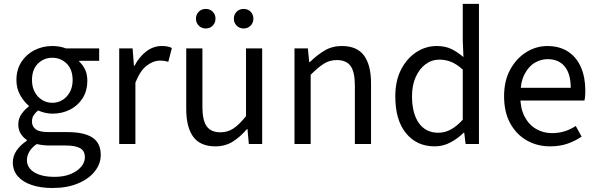

<svg xmlns="http://www.w3.org/2000/svg" viewBox="-20 -732 3033 976"><path d="M246.3 223.7Q186.8 223.7 141.3 208.4Q95.8 193 70.5 164.1Q45.2 135.2 45.2 93.4Q45.2 61.7 64.1 33.5Q83.1 5.3 116.4 -16.5V-20.5Q98.1 -32.6 85.5 -52.2Q73 -71.7 73 -100.2Q73 -130.6 90.4 -154.1Q107.8 -177.5 126.4 -190.4V-194.4Q102.6 -213.7 83 -247.8Q63.5 -281.9 63.5 -324.9Q63.5 -378.1 88.6 -417Q113.7 -455.9 155.2 -477Q196.6 -498.1 245.9 -498.1Q266.3 -498.1 283.9 -494.8Q301.6 -491.5 314.5 -486.1H484.1V-422.8H382.8V-418.8Q400.5 -403 412.2 -379Q423.9 -355 423.9 -322Q423.9 -270.3 400 -232.7Q376.2 -195.2 335.9 -174.7Q295.6 -154.2 245.9 -154.2Q228.2 -154.2 209.3 -158.6Q190.5 -162.9 173.5 -170.7Q160.8 -159.9 151.6 -146.8Q142.5 -133.7 142.5 -113.2Q142.5 -90.3 160.9 -75.4Q179.3 -60.5 227.7 -60.5H322.3Q407.4 -60.5 449.7 -32.8Q492.1 -5.2 492.1 55.6Q492.1 100.8 462 138.9Q431.8 177.1 376.6 200.4Q321.4 223.7 246.3 223.7ZM245.9 -209.4Q273.9 -209.4 297.3 -223.6Q320.6 -237.7 334.9 -263.6Q349.2 -289.6 349.2 -324.9Q349.2 -378.9 319 -408.7Q288.8 -438.4 245.9 -438.4Q202.9 -438.4 172.8 -408.7Q142.6 -378.9 142.6 -324.9Q142.6 -289.6 156.9 -263.6Q171.1 -237.7 194.5 -223.6Q217.9 -209.4 245.9 -209.4ZM257.9 167Q304.2 167 338.5 153Q372.9 138.9 392.2 116.1Q411.5 93.3 411.5 67.9Q411.5 34 386.4 20.8Q361.3 7.6 313.5 7.6H229.7Q216.1 7.6 199.6 5.8Q183.2 3.9 166.5 0.3Q140.4 18.8 128.7 39.7Q116.9 60.7 116.9 81.8Q116.9 121 154.5 144Q192.1 167 257.9 167Z M586 0V-486.1H654L660.9 -397.6H663.6Q688.5 -444.1 724.1 -471.1Q759.8 -498.1 801.9 -498.1Q817.9 -498.1 830.2 -495.9Q842.5 -493.7 853.7 -488.1L835.6 -417.9Q825.2 -420.9 815.8 -422.4Q806.3 -423.9 791.2 -423.9Q760.4 -423.9 726.8 -399.1Q693.2 -374.3 668.3 -312.1V0Z M1075 12Q998.3 12 962.5 -36.5Q926.7 -85 926.7 -178V-486H1008.9V-188.7Q1008.9 -120.8 1030.5 -90.2Q1052.2 -59.5 1100.3 -59.5Q1137.4 -59.5 1166.7 -79Q1196 -98.5 1230.6 -141.5V-486H1312.7V0H1245L1238 -75.9H1235.3Q1201.8 -36.3 1163.4 -12.2Q1125 12 1075 12ZM1025.7 -587.3Q1004.6 -587.3 990.4 -601.7Q976.1 -616.2 976.1 -636.9Q976.1 -658.3 990.4 -672.5Q1004.6 -686.6 1025.7 -686.6Q1047.5 -686.6 1061.4 -672.5Q1075.4 -658.3 1075.4 -636.9Q1075.4 -616.2 1061.4 -601.7Q1047.5 -587.3 1025.7 -587.3ZM1218.3 -587.3Q1197.2 -587.3 1183 -601.7Q1168.7 -616.2 1168.7 -636.9Q1168.7 -658.3 1183 -672.5Q1197.2 -686.6 1218.3 -686.6Q1240.1 -686.6 1254 -672.5Q1268 -658.3 1268 -636.9Q1268 -616.2 1254 -601.7Q1240.1 -587.3 1218.3 -587.3Z M1477 0V-486.1H1545L1551.9 -416H1554.6Q1589.7 -450.7 1628.8 -474.4Q1668 -498.1 1717.7 -498.1Q1795 -498.1 1830.6 -449.5Q1866.1 -401 1866.1 -308V0H1783.9V-297.4Q1783.9 -365.6 1762.4 -396.1Q1740.9 -426.7 1692.2 -426.7Q1654.9 -426.7 1625.6 -407.8Q1596.3 -389 1559.3 -352V0Z M2189.6 12Q2098.5 12 2043.9 -54.7Q1989.4 -121.4 1989.4 -242.4Q1989.4 -321.3 2018.9 -378.5Q2048.4 -435.7 2096.3 -466.9Q2144.3 -498.1 2199.7 -498.1Q2242.6 -498.1 2273.5 -483.3Q2304.4 -468.6 2335.9 -441.8L2332.4 -525.2V-712.4H2414.7V0H2346.8L2339.8 -57.4H2337.1Q2308.9 -29.2 2271.1 -8.6Q2233.3 12 2189.6 12ZM2207.8 -57.2Q2241.7 -57.2 2272 -73.9Q2302.4 -90.5 2332.4 -123.6V-378.3Q2301.6 -406.2 2272.9 -417.6Q2244.2 -428.9 2213.9 -428.9Q2175 -428.9 2143.5 -405.7Q2112.1 -382.5 2093.2 -340.5Q2074.4 -298.5 2074.4 -243.2Q2074.4 -155.9 2109.2 -106.6Q2144.1 -57.2 2207.8 -57.2Z M2776.4 12Q2710.8 12 2657.7 -18.3Q2604.5 -48.6 2573.4 -105.5Q2542.4 -162.5 2542.4 -242.9Q2542.4 -322.1 2574.1 -379.2Q2605.7 -436.4 2655.8 -467.2Q2705.8 -498 2761.9 -498Q2824.3 -498 2867.5 -469.7Q2910.8 -441.5 2933.1 -390.3Q2955.4 -339.2 2955.4 -270Q2955.4 -257.5 2954.5 -245.2Q2953.6 -232.9 2950.9 -220.8H2601.3V-285.6H2881.2Q2881.2 -356.4 2850.7 -393.9Q2820.1 -431.3 2763.1 -431.3Q2729.7 -431.3 2698 -412.7Q2666.3 -394 2645.5 -352.8Q2624.7 -311.5 2624.7 -243.7Q2624.7 -181.8 2646.4 -139.9Q2668.2 -98 2705.1 -76.6Q2741.9 -55.3 2785.7 -55.3Q2821.2 -55.3 2851.4 -65Q2881.7 -74.8 2906.7 -91.6L2936.6 -37.7Q2905.3 -16 2865.7 -2Q2826.1 12 2776.4 12Z"/></svg>

Font: Source Sans 3 VF
Style: Regular
Weight: 200
Designer: Paul D. Hunt
Foundry: Adobe
Version: Version 3.046;hotconv 1.0.118;makeotfexe 2.5.65603